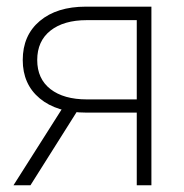

<svg xmlns="http://www.w3.org/2000/svg" viewBox="-20 -549 544 569"><path d="M428.7 0H385.3V-489.3H237.3Q168.9 -489.3 129.6 -458.3Q90.3 -427.2 90.3 -371.1Q90.3 -315.4 129.6 -284.9Q168.9 -254.4 237.8 -254.4H404.8V-215.3H235.4Q148.4 -215.3 97.9 -257.3Q47.4 -299.3 47.4 -371.1Q47.4 -444.3 97.9 -486.8Q148.4 -529.3 234.4 -529.3H428.7ZM70.3 0H20L171.9 -239.3H221.2Z"/></svg>

Font: Inter 24pt ExtraLight
Style: Regular
Weight: 250
Designer: Rasmus Andersson
Foundry: rsms
Version: Version 4.001;git-66647c0bb